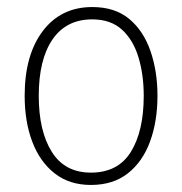

<svg xmlns="http://www.w3.org/2000/svg" viewBox="-20 -514 517 545"><path d="M238 11Q177 11 135 -22Q93 -55 71.5 -112Q50 -169 50 -242Q50 -358 101.5 -426Q153 -494 242 -494Q306 -494 346.5 -460.5Q387 -427 407 -369.5Q427 -312 427 -242Q427 -170 406 -112.5Q385 -55 343 -22Q301 11 238 11ZM238 -24Q315 -24 351.5 -83Q388 -142 388 -242Q388 -302 373 -351.5Q358 -401 326 -430Q294 -459 242 -459Q168 -459 129 -402Q90 -345 90 -242Q90 -142 127 -83Q164 -24 238 -24Z"/></svg>

Font: Noto Sans Armenian SemiCondensed ExtraLight
Style: Regular
Weight: 200
Width: 4
Designer: Monotype Design Team
Foundry: Monotype Imaging Inc.
Version: Version 2.008; ttfautohint (v1.8.4.7-5d5b)